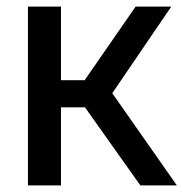

<svg xmlns="http://www.w3.org/2000/svg" viewBox="-20 -564 558 584"><path d="M65 0V-544H165.5V-320H237.5L392.5 -544H501L321.5 -280.5L518 0H407L238.5 -237.5H165.5V0Z"/></svg>

Font: Encode Sans SmCnd Md
Style: Regular
Weight: 500
Width: 4
Designer: Multiple Designers
Foundry: Impallari Type
Version: Version 3.002; ttfautohint (v1.8.3) -l 8 -r 50 -G 200 -x 14 